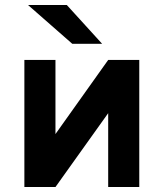

<svg xmlns="http://www.w3.org/2000/svg" viewBox="-20 -752 658 772"><path d="M78 0V-511H203V-213L415 -511H540V0H415V-297L203 0ZM270.5 -576 92.5 -732H248.5L390.5 -576Z"/></svg>

Font: Overpass
Style: Bold
Weight: 700
Designer: Delve Withrington, Dave Bailey, Thomas Jockin
Foundry: Delve Fonts LLC
Version: Version 4.000; ttfautohint (v1.8.3)